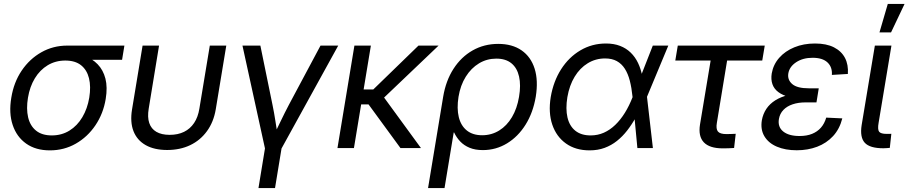

<svg xmlns="http://www.w3.org/2000/svg" viewBox="-20 -755 4632 979"><path d="M234.4 11.7Q162.1 11.7 113.5 -22.7Q64.9 -57.1 44.7 -117.7Q24.4 -178.2 37.6 -256.8Q50.3 -335.4 90.6 -395Q130.9 -454.6 190.9 -488.5Q251 -522.5 322.8 -522.5H614.3L602.5 -450.2H404.8L313 -446.3Q263.2 -446.3 223.4 -422.4Q183.6 -398.4 157.7 -355.7Q131.8 -313 122.6 -256.8Q113.3 -200.7 123.3 -157.2Q133.3 -113.8 163.6 -89.1Q193.8 -64.5 244.1 -64.5Q294.4 -64.5 334.2 -89.1Q374 -113.8 399.9 -157.5Q425.8 -201.2 435.1 -256.8Q444.3 -313.5 433.8 -356Q423.3 -398.4 393.3 -422.4Q363.3 -446.3 313 -446.3L316.4 -485.4Q367.2 -485.4 408.4 -470.9Q449.7 -456.5 478 -427.2Q506.3 -397.9 517.6 -354Q528.8 -310.1 519 -250.5Q506.8 -175.8 466.6 -116.2Q426.3 -56.6 366.5 -22.5Q306.6 11.7 234.4 11.7Z M832.5 9.8Q766.6 9.8 722.7 -15.1Q678.7 -40 660.6 -86.4Q642.6 -132.8 653.3 -197.3L707 -522.5H791L738.3 -201.2Q731 -157.7 741 -127.9Q751 -98.1 777.3 -82.8Q803.7 -67.4 845.2 -67.4Q887.2 -67.4 918.5 -82.8Q949.7 -98.1 969.7 -127.9Q989.7 -157.7 996.6 -201.2L1049.8 -522.5H1133.8L1080.1 -197.3Q1069.3 -133.3 1035.6 -86.7Q1002 -40 950.2 -15.1Q898.4 9.8 832.5 9.8Z M1332.5 8.3 1216.3 -522.5H1307.6L1369.6 -219.7Q1377.9 -179.7 1384 -139.6Q1390.1 -99.6 1396.5 -60.1H1374Q1393.1 -99.6 1412.4 -139.6Q1431.6 -179.7 1452.6 -219.7L1614.3 -522.5H1704.6L1412.1 8.3ZM1297.9 204.1 1332 -3.9H1416.5L1382.3 204.1Z M1871.1 -522.5 1784.7 0H1700.7L1787.1 -522.5ZM2216.3 -522.5 1901.9 -222.7H1788.1L1800.8 -298.8H1883.3L2113.8 -522.5ZM2022 0 1857.4 -225.1 1911.6 -294.4 2126.5 0Z M2162.6 204.1 2239.7 -261.7Q2253.4 -343.8 2292.5 -404.3Q2331.5 -464.8 2390.1 -498Q2448.7 -531.2 2520.5 -531.2Q2591.8 -531.2 2639.4 -498.3Q2687 -465.3 2706.1 -404.8Q2725.1 -344.2 2711.9 -262.2Q2698.2 -180.7 2659.9 -119.4Q2621.6 -58.1 2565.2 -23.9Q2508.8 10.3 2441.9 10.3Q2402.8 10.3 2374.5 -1.5Q2346.2 -13.2 2326.9 -33.4Q2307.6 -53.7 2295.4 -79.6H2293.5L2246.6 204.1ZM2438.5 -65.4Q2486.3 -65.4 2525.4 -89.6Q2564.5 -113.8 2590.6 -158Q2616.7 -202.1 2626.5 -261.2Q2636.7 -320.8 2626.7 -364.7Q2616.7 -408.7 2587.6 -432.4Q2558.6 -456.1 2510.7 -456.1Q2462.4 -456.1 2422.4 -431.9Q2382.3 -407.7 2355 -364Q2327.6 -320.3 2317.9 -261.2Q2308.6 -202.1 2319.3 -158Q2330.1 -113.8 2360.4 -89.6Q2390.6 -65.4 2438.5 -65.4Z M2986.3 11.7Q2915 11.7 2866 -23.2Q2816.9 -58.1 2796.1 -119.4Q2775.4 -180.7 2788.1 -259.8Q2801.8 -340.3 2841.1 -401.9Q2880.4 -463.4 2939.5 -498.3Q2998.5 -533.2 3069.8 -533.2Q3110.4 -533.2 3141.8 -521Q3173.3 -508.8 3196 -486.6Q3218.8 -464.4 3233.4 -433.8Q3248 -403.3 3254.9 -366.2H3285.2L3278.8 -262.7L3309.1 0H3230L3205.1 -262.7Q3200.7 -307.1 3191.4 -343.3Q3182.1 -379.4 3166 -404.5Q3149.9 -429.7 3125.2 -443.4Q3100.6 -457 3065.4 -457Q3017.1 -457 2977.1 -432.6Q2937 -408.2 2910.2 -364Q2883.3 -319.8 2873 -259.8Q2863.3 -200.2 2873.5 -156.2Q2883.8 -112.3 2913.6 -88.4Q2943.4 -64.5 2991.7 -64.5Q3027.8 -64.5 3059.1 -78.4Q3090.3 -92.3 3117.2 -118.2Q3144 -144 3166.3 -179.9Q3188.5 -215.8 3205.6 -259.8L3308.6 -522.5H3387.7L3278.3 -259.8L3250.5 -156.2H3221.7Q3201.7 -120.1 3178 -89.6Q3154.3 -59.1 3125.7 -36.4Q3097.2 -13.7 3062.7 -1Q3028.3 11.7 2986.3 11.7Z M3665.5 1.5Q3598.1 1.5 3568.8 -29.3Q3539.6 -60.1 3549.3 -120.1L3603.5 -446.3H3423.3L3436 -522.5H3879.4L3866.7 -446.3H3687.5L3635.3 -128.9Q3629.9 -97.7 3640.6 -84.5Q3651.4 -71.3 3684.1 -71.3Q3695.3 -71.3 3707.5 -71.8Q3719.7 -72.3 3731.4 -72.8L3723.1 -0.5Q3710 0.5 3695.1 1Q3680.2 1.5 3665.5 1.5Z M4042.5 11.2Q3984.4 11.2 3941.4 -7.1Q3898.4 -25.4 3877.7 -60.1Q3856.9 -94.7 3864.7 -142.1Q3870.6 -174.3 3887.7 -200Q3904.8 -225.6 3933.6 -243.7Q3962.4 -261.7 4002.2 -271.2Q4042 -280.8 4092.3 -280.8H4150.9L4143.1 -232.9H4086.9Q4050.3 -232.9 4021.5 -223.1Q3992.7 -213.4 3974.6 -194.6Q3956.5 -175.8 3951.7 -148.4Q3944.8 -107.9 3973.4 -84.7Q4002 -61.5 4056.6 -61.5Q4093.8 -61.5 4120.8 -72.5Q4147.9 -83.5 4166 -104.2Q4184.1 -125 4192.9 -155.3L4274.9 -151.4Q4261.2 -97.2 4227.8 -61Q4194.3 -24.9 4146.7 -6.8Q4099.1 11.2 4042.5 11.2ZM4093.3 -250.5Q4043.5 -250.5 4007.3 -259.5Q3971.2 -268.6 3949 -285.2Q3926.8 -301.8 3918.5 -325.9Q3910.2 -350.1 3915 -380.4Q3922.9 -425.8 3953.1 -460.2Q3983.4 -494.6 4030.5 -513.9Q4077.6 -533.2 4135.7 -533.2Q4193.8 -533.2 4232.2 -513.7Q4270.5 -494.1 4288.6 -459.5Q4306.6 -424.8 4303.2 -377.9L4221.7 -373Q4224.6 -412.6 4199.5 -436.5Q4174.3 -460.4 4123.5 -460.4Q4073.7 -460.4 4039.3 -437.5Q4004.9 -414.6 3999.5 -379.9Q3994.6 -347.7 4019.8 -326.2Q4044.9 -304.7 4104.5 -304.7H4154.8L4146 -250.5Z M4484.4 1Q4415 1 4389.4 -27.1Q4363.8 -55.2 4373.5 -117.2L4440.9 -522.5H4525.4L4460 -128.9Q4454.1 -95.2 4462.4 -83.7Q4470.7 -72.3 4501.5 -72.3Q4507.8 -72.3 4514.2 -72.3Q4520.5 -72.3 4524.9 -72.8L4517.1 -1Q4510.3 -0.5 4501.7 0.2Q4493.2 1 4484.4 1ZM4464.4 -589.8 4506.8 -734.9H4592.3L4523.4 -589.8Z"/></svg>

Font: Inter 28pt
Style: Italic
Weight: 400
Italic angle: -9.3988°
Designer: Rasmus Andersson
Foundry: rsms
Version: Version 4.001;git-66647c0bb